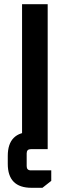

<svg xmlns="http://www.w3.org/2000/svg" viewBox="-20 -710 332 914"><path d="M85 0V-690H207V0ZM17 32Q17 -82 130 -82H152V0H127Q107 0 107 20V81Q107 101 127 101H224V151L182 184H130Q17 184 17 70Z"/></svg>

Font: Oxanium SemiBold
Style: Regular
Weight: 600
Designer: Severin Meyer
Version: Version 2.000